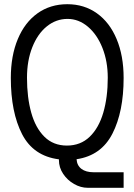

<svg xmlns="http://www.w3.org/2000/svg" viewBox="-20 -755 640 914"><path d="M260.5 7V3.5Q139 -12 85.2 -116.2Q31.5 -220.5 31.5 -384Q31.5 -489.5 64.8 -569Q98 -648.5 158.8 -691.8Q219.5 -735 300.5 -735Q380.5 -735 441.2 -691.8Q502 -648.5 535.2 -569Q568.5 -489.5 568.5 -384Q568.5 -223 515.2 -118.8Q462 -14.5 344.5 3Q346.5 33 367.8 49Q389 65 425.5 65H568.5V139H397.5Q364.5 139 332.8 121Q301 103 280.8 72.8Q260.5 42.5 260.5 7ZM493 -385Q493 -462.5 467.8 -526.5Q442.5 -590.5 398.5 -627.8Q354.5 -665 301.5 -665Q247 -665 203 -629.5Q159 -594 133.8 -530.2Q108.5 -466.5 108.5 -385Q108.5 -291 128.8 -218.5Q149 -146 191.5 -104Q234 -62 298.5 -62Q363.5 -62 407 -104Q450.5 -146 471.8 -219Q493 -292 493 -385Z"/></svg>

Font: JuliaMono Light
Style: Regular
Weight: 300
Monospace: yes
Designer: cormullion
Foundry: corm
Version: Version 0.054; ttfautohint (v1.8.4)